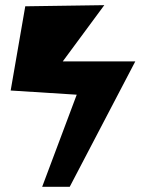

<svg xmlns="http://www.w3.org/2000/svg" viewBox="-20 -718 562 738"><path d="M500 -481.9H221.2L380.9 -698.2L77.1 -693.8L21 -370.1L274.9 -354L142.1 0H248Z"/></svg>

Font: Some Time Later
Style: Regular
Weight: 400
Version: Version 003.300